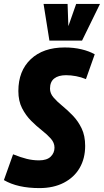

<svg xmlns="http://www.w3.org/2000/svg" viewBox="-47 -953 532 983"><path d="M438 -675 393 -548Q369 -558 342.5 -563Q316 -568 291 -568Q252 -568 230.5 -551Q209 -534 209 -499Q209 -475 227 -454Q245 -433 272 -411Q299 -389 326 -361Q353 -333 371 -295.5Q389 -258 389 -206Q389 -142 361 -93.5Q333 -45 280 -17.5Q227 10 155 10Q43 10 -27 -31L20 -163Q60 -147 90.5 -139.5Q121 -132 153 -132Q193 -132 212.5 -151Q232 -170 232 -197Q232 -222 213.5 -243Q195 -264 167.5 -285.5Q140 -307 112.5 -334.5Q85 -362 66 -399Q47 -436 47 -487Q47 -590 110.5 -650Q174 -710 284 -710Q331 -710 370.5 -700.5Q410 -691 438 -675ZM465 -933 373 -745H206L176 -933H299L303 -819L343 -933Z"/></svg>

Font: Georama Condensed ExtraBold
Style: Italic
Weight: 800
Width: 3
Italic angle: -9°
Designer: Jean-Baptiste Levee
Foundry: Production Type
Version: Version 1.000